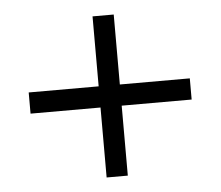

<svg xmlns="http://www.w3.org/2000/svg" viewBox="-42 -549 685 596"><g transform="rotate(-5 300.0 -251.0)"><path d="M267 -284V-502H333V-284H551V-218H333V0H267V-218H49V-284Z"/></g></svg>

Font: Bailleul Roman
Style: Roman
Weight: 400
Version: Version 1